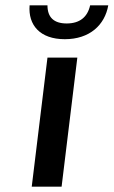

<svg xmlns="http://www.w3.org/2000/svg" viewBox="-20 -700 426 720"><path d="M211 0 270 -484H158L99 0ZM386 -680H318C308 -635 278 -612 230 -612C182 -612 158 -635 158 -680H91C85 -606 130 -553 223 -553C316 -553 373 -606 386 -680Z"/></svg>

Font: Gamestation Extended
Style: Italic
Weight: 400
Width: 7
Designer: Jonas Hecksher
Foundry: Jonas Hecksher, Playtypeª, e-types AS
Version: Version 1.003